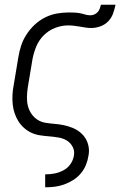

<svg xmlns="http://www.w3.org/2000/svg" viewBox="-20 -581 540 816"><path d="M172 215V160H173Q192 160 211 156.5Q230 153 248.5 143.5Q267 134 279 117Q291 100 294 81Q298 61 289 43.5Q280 26 264.5 16.5Q249 7 229 3.5Q209 0 189 -1.5Q169 -3 149.5 -6Q130 -9 113 -17Q96 -25 82 -37.5Q68 -50 58 -66Q48 -82 42 -100Q36 -118 34 -137.5Q32 -157 33 -177Q34 -197 38 -218L58 -338Q62 -363 70 -387.5Q78 -412 93 -435Q108 -458 128 -476.5Q148 -495 172 -507Q196 -519 221.5 -523.5Q247 -528 272 -528Q284 -528 296 -527.5Q308 -527 319 -525Q330 -523 341 -519.5Q352 -516 364 -516Q373 -516 381 -519.5Q389 -523 395 -529.5Q401 -536 404 -544.5Q407 -553 409 -561H471Q467 -542 460.5 -523.5Q454 -505 440 -490.5Q426 -476 406.5 -469Q387 -462 368 -462Q355 -462 343 -464Q331 -466 319 -468Q307 -470 294.5 -471.5Q282 -473 269 -473Q242 -473 214.5 -462.5Q187 -452 166 -431Q145 -410 134 -383Q123 -356 118 -329L98 -209Q95 -189 94.5 -169Q94 -149 98.5 -131Q103 -113 113.5 -97.5Q124 -82 139.5 -72Q155 -62 174 -59Q193 -56 212.5 -54.5Q232 -53 251 -49Q270 -45 287.5 -38Q305 -31 319.5 -19.5Q334 -8 343.5 7.5Q353 23 356.5 42Q360 61 356 81Q353 101 345 120.5Q337 140 323 156.5Q309 173 290.5 184.5Q272 196 252.5 203Q233 210 213 212.5Q193 215 173 215Z"/></svg>

Font: Iosevka SS18 Light
Style: Italic
Weight: 300
Italic angle: -9°
Monospace: yes
Designer: Belleve Invis
Foundry: Belleve Invis
Version: Version 25.1.1; ttfautohint (v1.8.4)